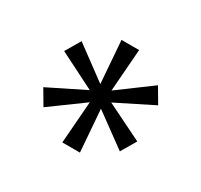

<svg xmlns="http://www.w3.org/2000/svg" viewBox="-87 -795 592 566"><g transform="rotate(30 209.5 -511.5)"><path d="M180 -337 191 -480 80 -399 50 -450 173 -511 50 -573 80 -624 191 -542 180 -686H240L229 -542L340 -624L370 -573L246 -511L370 -450L340 -399L229 -480L240 -337Z"/></g></svg>

Font: Archivo SemiExpanded Thin
Style: Regular
Weight: 250
Width: 6
Designer: Hector Gatti
Foundry: Omnibus-Type
Version: Version 2.001